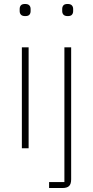

<svg xmlns="http://www.w3.org/2000/svg" viewBox="-20 -746 468 966"><path d="M107 -665Q92 -665 85.5 -672Q79 -679 79 -690V-701Q79 -712 85 -719Q91 -726 106 -726Q121 -726 127.5 -719Q134 -712 134 -701V-690Q134 -679 128 -672Q122 -665 107 -665ZM90 -508H124V0H90ZM304 -508H338V156Q338 180 327.5 190Q317 200 294 200H227V170H304ZM321 -665Q306 -665 299.5 -672Q293 -679 293 -690V-701Q293 -712 299 -719Q305 -726 320 -726Q335 -726 341.5 -719Q348 -712 348 -701V-690Q348 -679 342 -672Q336 -665 321 -665Z"/></svg>

Font: IBM Plex Sans Condensed ExtraLight
Style: Regular
Weight: 200
Width: 3
Designer: Mike Abbink, Paul van der Laan, Pieter van Rosmalen
Foundry: Bold Monday
Version: Version 1.3